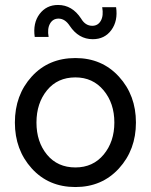

<svg xmlns="http://www.w3.org/2000/svg" viewBox="-20 -744 607 774"><path d="M354 -586C386 -586 411 -598.3 429 -623C447 -647.7 453.3 -678.3 448 -715H392C396 -692.3 394.2 -674.2 386.5 -660.5C378.8 -646.8 367.3 -640 352 -640C333.3 -640 318.3 -649.7 307 -669C283 -705.7 252 -724 214 -724C182.7 -724 157.8 -711.8 139.5 -687.5C121.2 -663.2 114.7 -632.3 120 -595H176C172 -617 173.8 -634.8 181.5 -648.5C189.2 -662.2 200.7 -669 216 -669C233.3 -669 248.3 -659.3 261 -640C285 -604 316 -586 354 -586ZM284 10C355.3 10 413.8 -15 459.5 -65C505.2 -115 528 -176.7 528 -250C528 -323.3 505.2 -385 459.5 -435C413.8 -485 355.3 -510 284 -510C212 -510 153.3 -485.2 108 -435.5C62.7 -385.8 40 -324 40 -250C40 -176.7 62.7 -115 108 -65C153.3 -15 212 10 284 10ZM284 -69C236 -69 197.8 -86.2 169.5 -120.5C141.2 -154.8 127 -198 127 -250C127 -302 141.2 -345.3 169.5 -380C197.8 -414.7 236 -432 284 -432C330.7 -432 368.5 -414.7 397.5 -380C426.5 -345.3 441 -302 441 -250C441 -198.7 426.7 -155.7 398 -121C369.3 -86.3 331.3 -69 284 -69Z"/></svg>

Font: Orkney
Style: Regular
Weight: 400
Designer: Samuel Oakes and Alfredo Marco Pradil
Foundry: Alfredo Marco Pradil
Version: 1.0; ttfautohint (v1.5)